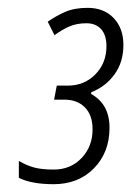

<svg xmlns="http://www.w3.org/2000/svg" viewBox="-20 -745 333 487"><path d="M293 -630.9Q293 -587.4 270.5 -556.4Q248 -525.4 211.9 -511.2L210.9 -506.8Q257.8 -481 257.8 -420.9Q257.8 -358.4 218.3 -318.1Q178.7 -277.8 116.2 -277.8Q60.1 -277.8 27.8 -293.9V-336.9Q47.4 -325.2 66.7 -320.1Q85.9 -314.9 116.2 -314.9Q159.2 -314.9 187 -344.2Q214.8 -373.5 214.8 -417Q214.8 -453.1 195.3 -472.7Q175.8 -492.2 144 -492.2H117.2L124 -527.8H151.9Q193.8 -527.8 221.9 -556.4Q250 -585 250 -627.9Q250 -655.8 236.6 -670.9Q223.1 -686 199.2 -686Q174.8 -686 156.2 -678Q137.7 -669.9 118.2 -655.8L101.1 -689.9Q121.1 -704.1 144.8 -714.6Q168.5 -725.1 202.1 -725.1Q243.7 -725.1 268.3 -699.2Q293 -673.3 293 -630.9Z"/></svg>

Font: TypoPRO Open Sans Condensed
Style: Italic
Weight: 300
Width: 3
Italic angle: -12°
Foundry: Ascender Corporation
Version: Version 1.10